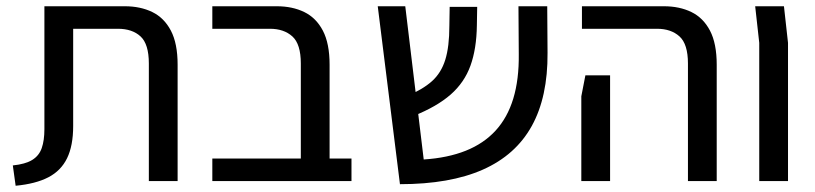

<svg xmlns="http://www.w3.org/2000/svg" viewBox="-20 -579 2606 614"><path d="M30 15 21 -50Q61 -54 83 -67.5Q105 -81 113.5 -105.5Q122 -130 122 -166V-559H379Q429 -559 467 -540.5Q505 -522 526.5 -481Q548 -440 548 -372V0H456V-376Q456 -438 429.5 -462.5Q403 -487 357 -487H214V-176Q214 -113 194.5 -73Q175 -33 134.5 -12Q94 9 30 15Z M942 0V-376Q942 -438 915 -462.5Q888 -487 843 -487H659V-559H865Q915 -559 953 -540.5Q991 -522 1012.5 -481Q1034 -440 1034 -372V0ZM659 0V-72H1104V0Z M1259 10 1188 -559H1276L1335 -69Q1412 -74 1469.5 -97Q1527 -120 1565 -161.5Q1603 -203 1621.5 -264Q1640 -325 1639 -406L1638 -559H1730L1731 -410Q1732 -269 1680.5 -176Q1629 -83 1524 -36.5Q1419 10 1259 10ZM1302 -208 1280 -271Q1332 -293 1361.5 -319.5Q1391 -346 1404 -388Q1417 -430 1417 -496L1418 -557H1506L1505 -498Q1504 -423 1484.5 -369Q1465 -315 1421 -276.5Q1377 -238 1302 -208Z M2180 0V-376Q2180 -438 2153 -462.5Q2126 -487 2081 -487H1841V-559H2103Q2153 -559 2191 -540.5Q2229 -522 2250.5 -481Q2272 -440 2272 -372V0ZM1839 0V-271L1852 -338H1931V-271V0Z M2408 0V-442L2395 -559H2487L2500 -442V0Z"/></svg>

Font: Assistant Medium
Style: Regular
Weight: 500
Designer: Hebrew By Ben Nathan, Latin by Paul Hunt
Version: Version 3.000